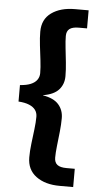

<svg xmlns="http://www.w3.org/2000/svg" viewBox="-60 -837 509 974"><g transform="rotate(5 194.5 -350.0)"><path d="M37 -392Q70 -394 91.5 -403Q113 -412 123.5 -427Q134 -442 134 -461Q134 -490 129.5 -526.5Q125 -563 120.5 -601Q116 -639 116 -671Q116 -734 162 -767Q208 -800 282 -800H351V-708H309Q277 -708 262 -696.5Q247 -685 247 -660Q247 -636 251 -600Q255 -564 259 -527Q263 -490 263 -457Q263 -416 238 -388Q213 -360 158 -351V-350Q213 -341 238 -312.5Q263 -284 263 -243Q263 -211 259 -173.5Q255 -136 251 -101Q247 -66 247 -41Q247 -16 262 -4.5Q277 7 309 7H351V100H282Q208 100 162 66Q116 32 116 -31Q116 -63 120.5 -100.5Q125 -138 129.5 -174.5Q134 -211 134 -239Q134 -259 123.5 -273.5Q113 -288 91.5 -297Q70 -306 37 -308Z"/></g></svg>

Font: Albert Sans
Style: Bold
Weight: 700
Designer: Andreas Rasmussen
Foundry: a.Foundry
Version: Version 1.025